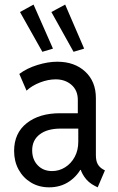

<svg xmlns="http://www.w3.org/2000/svg" viewBox="-20 -802 509 830"><path d="M192.4 7.8Q148.4 7.8 114.3 -12.7Q80.1 -33.2 60.5 -68.8Q41 -104.5 41 -149.4Q41 -226.6 95.5 -269.5Q149.9 -312.5 239.3 -312.5H332V-246.1H242.2Q184.6 -246.1 151.9 -221.2Q119.1 -196.3 119.1 -152.3Q119.1 -112.3 143.1 -87.4Q167 -62.5 205.1 -62.5Q235.8 -62.5 261.7 -78.9Q287.6 -95.2 303 -123.8Q318.4 -152.3 318.4 -189.5V-249L316.4 -277.3V-370.1Q316.4 -411.1 289.1 -435.1Q261.7 -459 220.7 -459Q188.5 -459 153.3 -445.6Q118.2 -432.1 94.7 -410.2L63.5 -482.4Q96.7 -507.3 142.1 -521.2Q187.5 -535.2 227.5 -535.2Q302.2 -535.2 348.4 -492.4Q394.5 -449.7 394.5 -377.9V-131.8Q394.5 -106.9 402.3 -92.8Q410.2 -78.6 424.8 -70.3L433.6 -65.4L402.3 7.8L390.6 2Q361.3 -12.7 344.5 -37.6Q327.6 -62.5 326.2 -83L340.8 -67.4H311.5L336.9 -85.9Q317.4 -43.5 279.8 -17.8Q242.2 7.8 192.4 7.8ZM163.1 -578.1 66.4 -750 125 -782.2 209 -591.8ZM297.9 -578.1 202.1 -750 261.7 -782.2 343.8 -591.8Z"/></svg>

Font: Reddit Sans Condensed
Style: Regular
Weight: 400
Designer: Stephen Hutchings
Foundry: Reddit
Version: Version 1.014